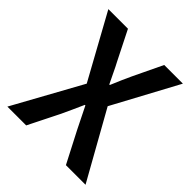

<svg xmlns="http://www.w3.org/2000/svg" viewBox="-200 -875 1011 1011"><g transform="rotate(45 305.5 -369.5)"><path d="M15 0 225 -381 28 -739H174L256 -576Q270 -550 282.5 -523Q295 -496 312 -462H316Q330 -496 342 -523Q354 -550 366 -576L444 -739H583L387 -375L597 0H451L361 -174Q347 -202 332.5 -231.5Q318 -261 301 -295H297Q282 -261 268.5 -231.5Q255 -202 242 -174L155 0Z"/></g></svg>

Font: Noto Sans SC SemiBold
Style: Regular
Weight: 600
Designer: Ryoko NISHIZUKA 西塚涼子 (kana, bopomofo & ideographs); Paul D. Hunt (Latin, Greek & Cyrillic); Sandoll Communications 산돌커뮤니
Foundry: Adobe
Version: Version 2.004-H2;hotconv 1.0.118;makeotfexe 2.5.65603